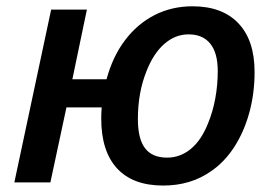

<svg xmlns="http://www.w3.org/2000/svg" viewBox="-20 -571 857 601"><path d="M296.9 -199.7Q296.9 -216.8 298.3 -234.9H188L137.7 0H24.9L140.1 -541H252L206.5 -322.8H313.5Q332.5 -393.6 371.1 -444.8Q409.7 -496.1 463.6 -523.7Q517.6 -551.3 582.5 -551.3Q675.8 -551.3 726.3 -498Q776.9 -444.8 776.9 -345.7Q776.9 -278.8 760.5 -218.8Q744.1 -158.7 713.4 -111.1Q682.6 -63.5 640.1 -34.7Q576.7 9.8 490.7 9.8Q396 9.8 346.4 -43.9Q296.9 -97.7 296.9 -199.7ZM631.3 -185.1Q646 -220.7 653.8 -262.5Q661.6 -304.2 661.6 -348.6Q661.6 -405.3 638.2 -434.3Q614.7 -463.4 570.3 -463.4Q528.3 -463.4 494.1 -433.3Q460 -403.3 438.5 -348.1Q411.6 -281.2 411.6 -198.2Q411.6 -136.2 434.1 -106.9Q456.5 -77.6 502.9 -77.6Q544.4 -77.6 577.4 -105Q610.4 -132.3 631.3 -185.1Z"/></svg>

Font: Viking Open Sans Light
Style: Bold Italic
Weight: 600
Italic angle: -12°
Foundry: Ascender Corporation
Version: Version 2.000